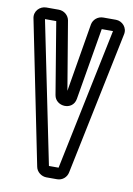

<svg xmlns="http://www.w3.org/2000/svg" viewBox="-82 -745 572 823"><g transform="rotate(10 203.5 -333.5)"><path d="M181 -25 55 -642H104L156 -329C164 -280 240 -275 249 -329L302 -642H351L223 -25ZM179 25H225C249 25 267 8 271 -13L400 -636C407 -666 383 -692 355 -692H300C276 -692 257 -675 253 -654L203 -356L153 -654C149 -675 130 -692 106 -692H52C24 -692 -1 -667 6 -636L132 -13C136 9 157 25 179 25Z"/></g></svg>

Font: DIN Rundschrift
Style: EngKont
Weight: 400
Width: 3
Version: Version 1.027